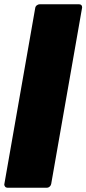

<svg xmlns="http://www.w3.org/2000/svg" viewBox="-20 -770 405 900"><path d="M199 110H15Q8 110 4 105Q0 100 0 95L145 -732Q146 -740 152.5 -745Q159 -750 166 -750H350Q365 -750 365 -735L220 92Q219 99 213 104.5Q207 110 199 110Z"/></svg>

Font: YamahaIndonesia935. App Black
Style: Italic
Weight: 900
Italic angle: -10°
Designer: Dalton Maag Ltd
Foundry: Dalton Maag Ltd
Version: Version 1.002; January 01, 2024; Regular/Italic